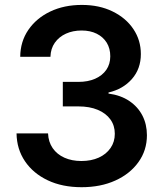

<svg xmlns="http://www.w3.org/2000/svg" viewBox="-20 -758 668 788"><path d="M314.9 10.3Q235.4 10.3 175.8 -18.1Q116.2 -46.4 82.5 -96.2Q48.8 -146 47.9 -210.4H177.2Q178.7 -175.3 196.3 -149.9Q213.9 -124.5 244.4 -110.8Q274.9 -97.2 314 -97.2Q354.5 -97.2 385.3 -111.1Q416 -125 433.6 -150.4Q451.2 -175.8 451.2 -209Q451.2 -242.7 433.1 -267.8Q415 -293 381.6 -307.1Q348.1 -321.3 301.8 -321.3H237.8V-421.9H301.8Q340.8 -421.9 370.4 -434.8Q399.9 -447.8 416.3 -471.4Q432.6 -495.1 432.6 -526.9Q432.6 -559.1 418 -582.8Q403.3 -606.4 377 -619.6Q350.6 -632.8 314.9 -632.8Q279.3 -632.8 250.7 -619.9Q222.2 -606.9 205.1 -582.8Q188 -558.6 187 -524.9H63Q63.5 -587.4 96.4 -635.5Q129.4 -683.6 186.3 -710.7Q243.2 -737.8 315.9 -737.8Q387.7 -737.8 442.4 -710.9Q497.1 -684.1 527.6 -638.4Q558.1 -592.8 558.1 -536.1Q558.1 -475.6 521.5 -433.8Q484.9 -392.1 425.3 -378.4V-374Q475.6 -367.2 510.7 -343.5Q545.9 -319.8 564.5 -283.7Q583 -247.6 583 -203.1Q583 -141.1 548.3 -92.8Q513.7 -44.4 453.4 -17.1Q393.1 10.3 314.9 10.3Z"/></svg>

Font: Inter 20pt SemiBold
Style: Regular
Weight: 600
Version: Version 4.001;git-66647c0bb